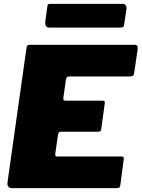

<svg xmlns="http://www.w3.org/2000/svg" viewBox="-20 -974 733 994"><path d="M117 -725Q119 -736 122 -739Q125 -742 134 -742H678Q697 -742 692 -715L675 -599Q674 -587 669 -582.5Q664 -578 650 -578H340Q331 -578 327 -574.5Q323 -571 321 -560L308 -468Q307 -458 309.5 -455.5Q312 -453 319 -453H508Q519 -453 521.5 -449Q524 -445 522 -436L504 -305Q503 -292 488 -292H295Q283 -292 280 -276L266 -177Q265 -164 273 -164H606Q617 -164 619.5 -160Q622 -156 620 -145L603 -16Q602 -7 598 -3.5Q594 0 581 0H43Q15 0 19 -31L117 -725ZM635 -930 623 -849Q622 -836 616.5 -833.5Q611 -831 596 -831H236Q223 -831 218 -839.5Q213 -848 214 -859L225 -940Q227 -950 229.5 -952Q232 -954 239 -954H618Q626 -954 631 -946Q636 -938 635 -930Z"/></svg>

Font: Libre Franklin Black
Style: Italic
Weight: 900
Italic angle: -8°
Designer: Pablo Impallari, Rodrigo Fuenzalida, Nhung Nguyen
Foundry: Impallari Type
Version: Version 3.000